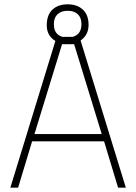

<svg xmlns="http://www.w3.org/2000/svg" viewBox="-20 -871 632 891"><path d="M354 -683 564 0H528L463 -215H129L64 0H28L237 -681Q197 -705 197 -753.5Q197 -802 223.5 -826.5Q250 -851 294 -851Q338 -851 364.5 -826.5Q391 -802 391 -755.5Q391 -709 354 -683ZM268 -666 140 -249H452L324 -666ZM230 -759Q230 -711 270 -700H317Q358 -711 358 -759Q358 -789 341 -805Q324 -821 294 -821Q264 -821 247 -805Q230 -789 230 -759Z"/></svg>

Font: Titillium Web
Style: Thin
Weight: 200
Version: Version 1.001;PS 57.000;hotconv 1.0.70;makeotf.lib2.5.55311